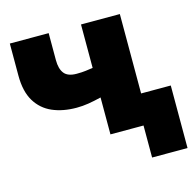

<svg xmlns="http://www.w3.org/2000/svg" viewBox="-99 -617 886 869"><g transform="rotate(-15 344.0 -182.5)"><path d="M509 150V0H461V-143H675V150ZM354 0V-173Q321.5 -165 293.8 -160.5Q266 -156 238 -156Q174 -156 125 -177.2Q76 -198.5 48.2 -244.5Q20.5 -290.5 20.5 -364.5V-515H202.5V-388.5Q202.5 -347.5 219.5 -326Q236.5 -304.5 277.5 -304.5Q302.5 -304.5 320.2 -306.8Q338 -309 354 -311.5V-515H536V0Z"/></g></svg>

Font: Geologica Roman ExtraBold
Style: Regular
Weight: 800
Designer: Sindre Bremnes, Frode Helland
Foundry: Monokrom Skriftforlag AS
Version: Version 1.010;gftools[0.9.28]